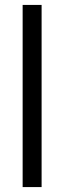

<svg xmlns="http://www.w3.org/2000/svg" viewBox="-20 -760 260 780"><path d="M72 0V-740H149V0Z"/></svg>

Font: Encode Sans Condensed
Style: Regular
Weight: 400
Width: 3
Designer: Multiple Designers
Foundry: Impallari Type
Version: Version 2.000